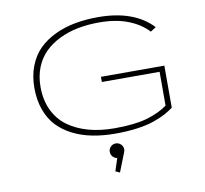

<svg xmlns="http://www.w3.org/2000/svg" viewBox="-98 -813 1246 1169"><g transform="rotate(-10 525.0 -228.5)"><path d="M929 -345V-85Q904 -66.5 877.5 -52.2Q851 -38 807.8 -22.2Q764.5 -6.5 702.5 2.2Q640.5 11 565 11Q488.5 11 423.2 -1.8Q358 -14.5 302.8 -42.2Q247.5 -70 208.5 -111.2Q169.5 -152.5 147.8 -212.8Q126 -273 126 -348Q126 -422.5 149.5 -483Q173 -543.5 214.2 -584.5Q255.5 -625.5 313.5 -653.2Q371.5 -681 438.5 -693.5Q505.5 -706 582 -706Q804 -706 918 -585L884 -563Q838.5 -613 763 -643Q687.5 -673 582 -673Q511.5 -673 449.8 -660.8Q388 -648.5 335.2 -622.5Q282.5 -596.5 244.5 -558.8Q206.5 -521 185.2 -467.2Q164 -413.5 164 -348Q164 -266.5 194 -203.5Q224 -140.5 278.2 -101.2Q332.5 -62 404.8 -42Q477 -22 565 -22Q689.5 -22 765.8 -44Q842 -66 894 -104V-313H537V-345ZM600 114Q600 124.5 595.5 133.5L550 249L523.5 237L549 159Q532.5 156.5 521.5 144Q510.5 131.5 510.5 114Q510.5 96 523.8 83Q537 70 555 70Q573.5 70 586.8 83.2Q600 96.5 600 114Z"/></g></svg>

Font: League Mono Extended Thin
Style: Regular
Weight: 100
Width: 9
Designer: Tyler Finck
Foundry: The League of Moveable Type / Tyler Finck
Version: Version 2.210